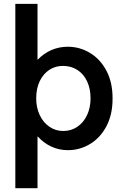

<svg xmlns="http://www.w3.org/2000/svg" viewBox="-20 -772 637 997"><path d="M59.6 -752H174.8V-462.9H176.8Q207 -494.6 246.8 -512Q286.6 -529.3 332 -529.3Q394 -529.3 447.5 -497.1Q501 -464.8 533 -404.1Q564.9 -343.3 564.5 -260.7Q564.9 -178.2 533 -117.2Q501 -56.2 447.5 -24.2Q394 7.8 333 7.8Q287.1 7.8 247.3 -10.5Q207.5 -28.8 176.8 -62.5H174.8V205.1H59.6ZM450.2 -261.7Q450.2 -311.5 432.1 -349.9Q414.1 -388.2 381.6 -408.9Q349.1 -429.7 307.6 -429.7Q268.6 -430.2 236.8 -409.7Q205.1 -389.2 186.5 -351.1Q168 -313 168 -261.7Q168 -212.9 186.3 -174.3Q204.6 -135.7 236.6 -113.8Q268.6 -91.8 308.6 -91.8Q349.6 -91.8 381.8 -113.8Q414.1 -135.7 432.1 -174.3Q450.2 -212.9 450.2 -261.7Z"/></svg>

Font: Reddit Sans Strawberry SemiBold
Style: Regular
Weight: 600
Designer: Stephen Hutchings
Foundry: Reddit
Version: Version 1.013